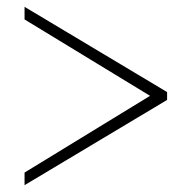

<svg xmlns="http://www.w3.org/2000/svg" viewBox="-20 -540 544 563"><path d="M470 -247 52 3V-34L420 -259L52 -483V-520L470 -270Z"/></svg>

Font: Raleway Thin ExtraLight
Style: Regular
Weight: 250
Version: Version 4.026